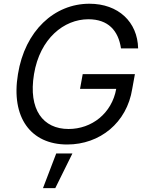

<svg xmlns="http://www.w3.org/2000/svg" viewBox="-20 -757 783 1019"><path d="M622.2 -500H713.1C710.2 -640.6 608 -737.2 454.5 -737.2C268.5 -737.2 112.2 -593.8 75.3 -363.6C36.9 -133.5 143.5 9.9 336.6 9.9C509.9 9.9 653.4 -105.1 681.8 -285.5L696 -363.6H419L404.8 -285.5H596.9C573.5 -155.2 467 -72.4 343.8 -72.4C208.8 -72.4 129.3 -174.7 160.5 -363.6C191.8 -552.6 319.6 -654.8 448.9 -654.8C554 -654.8 608 -595.2 622.2 -500ZM208.1 241.5H273.4L364.3 57.5H278.4Z"/></svg>

Font: Magic Ui Pro
Style: Italic
Weight: 400
Italic angle: -9.39999°
Designer: Stefan Endress, Andreas Faust
Version: Version 1.000;FEAKit 1.0